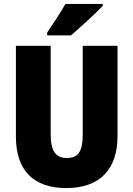

<svg xmlns="http://www.w3.org/2000/svg" viewBox="-20 -947 679 977"><path d="M503 -917V-927H313C288 -883 252 -829 220 -781V-767H341C392 -810 469 -882 503 -917ZM578 -255V-714H401V-262C401 -175 377 -143 320 -143C266 -143 238 -176 238 -261V-714H61V-251C61 -79 152 10 317 10C488 10 578 -85 578 -255Z"/></svg>

Font: Noto Sans Arabic UI Cn Bk
Style: Regular
Weight: 900
Width: 3
Designer: Monotype Design Team, Nadine Chahine and Nizar Qandah
Foundry: Monotype Imaging Inc.
Version: Version 2.010